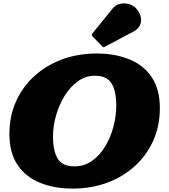

<svg xmlns="http://www.w3.org/2000/svg" viewBox="-20 -1083 990 1123"><path d="M290 -285Q290 -201 317.2 -155.5Q344.5 -110 415 -110Q473 -110 518.2 -142Q563.5 -174 595.2 -226.8Q627 -279.5 643.5 -342Q660 -404.5 660 -465Q660 -549 632.8 -594.5Q605.5 -640 535 -640Q481 -640 436 -608Q391 -576 358.5 -523.2Q326 -470.5 308 -408.2Q290 -346 290 -285ZM405 20Q298.5 20 215 -13.5Q131.5 -47 83.2 -117.8Q35 -188.5 35 -300Q35 -402.5 73 -488.2Q111 -574 180 -637.2Q249 -700.5 342 -735.2Q435 -770 545 -770Q651.5 -770 735.2 -736.5Q819 -703 867 -632.2Q915 -561.5 915 -450Q915 -347.5 877 -261.8Q839 -176 770 -112.8Q701 -49.5 608 -14.8Q515 20 405 20ZM779.5 -1030Q809.5 -993 804.5 -956Q799.5 -919 761 -898.5L593 -809.5Q587.5 -806 584.5 -807Q581.5 -808 577.5 -812.5L521 -870.5Q512.5 -879.5 521.5 -888.5L638.5 -1033Q656.5 -1055 683.2 -1060.8Q710 -1066.5 736.5 -1058.2Q763 -1050 779.5 -1030Z"/></svg>

Font: Besley* Fatface
Style: Italic
Weight: 900
Italic angle: -13°
Designer: Owen Earl
Foundry: indestructible type*
Version: Version 3.000; ttfautohint (v1.8.3)